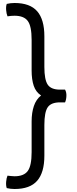

<svg xmlns="http://www.w3.org/2000/svg" viewBox="-20 -1002 513 1281"><path d="M77 259Q51 259 25 253Q19 236 21 211Q23 186 30 170Q41 171 53.5 172.5Q66 174 77 174Q139 174 165 139Q191 104 191 13V-192Q191 -250 206 -294.5Q221 -339 254 -365Q219 -388 205 -430Q191 -472 191 -531V-736Q191 -828 165 -862.5Q139 -897 77 -897Q66 -897 53.5 -896Q41 -895 30 -893Q23 -910 21 -934.5Q19 -959 25 -976Q51 -982 77 -982Q180 -982 228 -927Q276 -872 276 -760V-555Q276 -470 298.5 -437Q321 -404 380 -404H414Q424 -387 423 -361.5Q422 -336 414 -319H380Q321 -319 298.5 -286.5Q276 -254 276 -168V37Q276 149 228 204Q180 259 77 259Z"/></svg>

Font: Borel
Style: Regular
Weight: 400
Designer: Rosalie Wagner
Foundry: ANRT
Version: Version 1.007; ttfautohint (v1.8.4.7-5d5b)